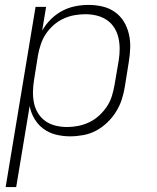

<svg xmlns="http://www.w3.org/2000/svg" viewBox="-20 -548 640 783"><path d="M3 215 125 -520H168L152 -423Q166 -448 187 -469Q208 -490 233.5 -503.5Q259 -517 286.5 -522.5Q314 -528 341 -528Q370 -528 398 -521.5Q426 -515 448.5 -499Q471 -483 485 -460Q499 -437 505.5 -409.5Q512 -382 511 -353Q510 -324 505 -294L489 -194Q485 -168 476.5 -142Q468 -116 453 -92Q438 -68 417 -48Q396 -28 371.5 -15Q347 -2 319.5 3Q292 8 266 8Q236 8 208 1Q180 -6 157.5 -22.5Q135 -39 120.5 -63.5Q106 -88 101 -116L46 215ZM254 -30Q276 -30 299 -34.5Q322 -39 344 -49.5Q366 -60 384 -76.5Q402 -93 415.5 -113Q429 -133 436 -155.5Q443 -178 447 -201L464 -301Q468 -325 468 -348.5Q468 -372 463 -394Q458 -416 446 -435Q434 -454 415.5 -466.5Q397 -479 374.5 -484.5Q352 -490 328 -490Q306 -490 283.5 -486Q261 -482 239 -472Q217 -462 198.5 -445.5Q180 -429 167 -409.5Q154 -390 146.5 -367.5Q139 -345 135 -323L119 -223Q115 -199 114.5 -175Q114 -151 118.5 -128.5Q123 -106 135 -86.5Q147 -67 165.5 -54Q184 -41 207 -35.5Q230 -30 254 -30Z"/></svg>

Font: Iosevka Extralight Extended
Style: Italic
Weight: 200
Width: 7
Italic angle: -9°
Monospace: yes
Designer: Belleve Invis
Foundry: Belleve Invis
Version: Version 32.5.0; ttfautohint (v1.8.4)